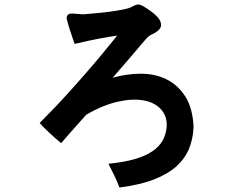

<svg xmlns="http://www.w3.org/2000/svg" viewBox="-20 -748 1040 857"><path d="M483 -401Q546 -419 609 -419Q672 -419 723 -394Q774 -369 807 -317.5Q840 -266 844 -182Q842 -130 824.5 -86Q807 -42 769 -7Q731 28 668.5 52.5Q606 77 513 89Q503 61 490 35Q477 9 464 -17Q534 -24 582 -38Q630 -52 660.5 -73Q691 -94 706 -121Q721 -148 724 -182Q727 -228 699.5 -259Q672 -290 623 -299.5Q574 -309 507.5 -294.5Q441 -280 365 -236Q351 -220 333.5 -200.5Q316 -181 299.5 -162.5Q283 -144 270.5 -129.5Q258 -115 253 -109Q225 -132 199.5 -156Q174 -180 157 -199Q230 -272 292 -341Q354 -410 399.5 -463.5Q445 -517 472 -551Q499 -585 503 -589Q473 -585 427 -576.5Q381 -568 313 -552Q305 -576 299 -593Q293 -610 289 -623.5Q285 -637 282 -647.5Q279 -658 277 -668Q279 -677 282.5 -681.5Q286 -686 293.5 -687Q301 -688 314 -687Q327 -686 349 -684Q443 -691 498.5 -700Q554 -709 565 -716Q578 -723 586.5 -726Q595 -729 602 -727.5Q609 -726 616 -722Q623 -718 633 -712Q668 -689 683.5 -671.5Q699 -654 699 -637Q699 -628 694 -621Q689 -614 682 -608.5Q675 -603 666.5 -598.5Q658 -594 651 -591Q649 -589 646.5 -587.5Q644 -586 640 -583Q637 -580 629.5 -571.5Q622 -563 605 -543Q588 -523 559 -489Q530 -455 483 -401Z"/></svg>

Font: D2Coding ligature
Style: Bold
Weight: 700
Monospace: yes
Designer: Yong-Rak Park; Jeong-Hwan Yoon; Sang-Min Lee;
Foundry: NHN Corporation
Version: Version 1.3.2; Build 20180524